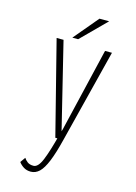

<svg xmlns="http://www.w3.org/2000/svg" viewBox="-128 -722 705 992"><g transform="rotate(15 225.0 -226.0)"><path d="M126 -500 248.5 0H216L89 -500ZM348 -500H385L259 0Q240.5 74.5 222.2 119Q204 163.5 183.8 182.8Q163.5 202 138 202Q116 202 99.8 191.8Q83.5 181.5 73.5 167.5L93 140Q99 150 111 159.5Q123 169 144 169Q169 169 189 119.8Q209 70.5 232 -19L242 -53ZM167 -522.5 277 -653.5H329L198 -522.5Z"/></g></svg>

Font: League Mono Thin Condensed
Style: Regular
Weight: 100
Width: 1
Designer: Tyler Finck
Foundry: The League of Moveable Type / Tyler Finck
Version: Version 2.300;RELEASE